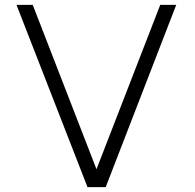

<svg xmlns="http://www.w3.org/2000/svg" viewBox="-20 -772 805 792"><path d="M641 -752H707L416 0H341L48 -752H115L378 -74Z"/></svg>

Font: Milkman
Style: Regular
Weight: 300
Designer: Giulia Boggio / Martin Desinde
Version: Version 1.000